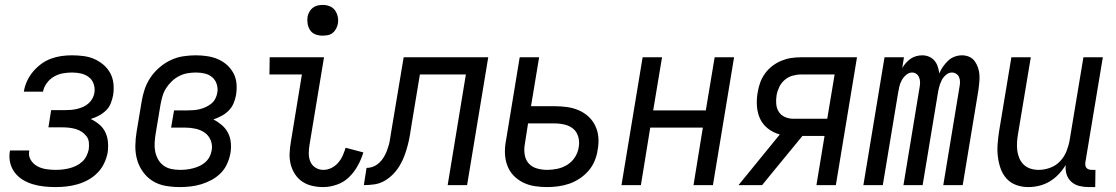

<svg xmlns="http://www.w3.org/2000/svg" viewBox="-20 -753 4540 781"><path d="M206 8Q182 8 159 5.5Q136 3 114 -3.5Q92 -10 73 -21.5Q54 -33 40.5 -50.5Q27 -68 21.5 -90.5Q16 -113 20 -137L21 -141H99V-139Q95 -119 105 -102.5Q115 -86 131.5 -77Q148 -68 167.5 -65Q187 -62 206 -62Q220 -62 234 -63.5Q248 -65 262 -68.5Q276 -72 289.5 -78.5Q303 -85 314 -95Q325 -105 331.5 -118Q338 -131 341 -145Q343 -160 341.5 -174Q340 -188 332 -198.5Q324 -209 313 -216.5Q302 -224 288.5 -228Q275 -232 261 -233.5Q247 -235 233 -235H177L188 -305H244Q256 -305 268.5 -306Q281 -307 293.5 -310Q306 -313 317.5 -318Q329 -323 339 -331.5Q349 -340 355.5 -351.5Q362 -363 364 -375Q367 -394 361 -411.5Q355 -429 341 -439.5Q327 -450 309.5 -454Q292 -458 273 -458Q254 -458 235 -454.5Q216 -451 199 -441Q182 -431 170 -414.5Q158 -398 155 -380H77Q80 -401 89.5 -422Q99 -443 113.5 -460.5Q128 -478 146.5 -492Q165 -506 186.5 -514Q208 -522 229.5 -525Q251 -528 272 -528Q296 -528 319.5 -525Q343 -522 363.5 -513Q384 -504 401 -489.5Q418 -475 428.5 -455.5Q439 -436 441.5 -412.5Q444 -389 440 -365Q437 -349 430.5 -332.5Q424 -316 411 -303.5Q398 -291 382 -282.5Q366 -274 349 -269Q368 -260 383.5 -247Q399 -234 408 -216Q417 -198 419 -176.5Q421 -155 418 -133Q414 -111 404 -89.5Q394 -68 377 -50.5Q360 -33 339 -21.5Q318 -10 295.5 -3.5Q273 3 250.5 5.5Q228 8 206 8Z M712 8Q682 8 653.5 3Q625 -2 601.5 -16.5Q578 -31 561.5 -54Q545 -77 537.5 -104Q530 -131 530.5 -160.5Q531 -190 536 -219L556 -339Q560 -365 568.5 -390Q577 -415 592 -437.5Q607 -460 628.5 -478.5Q650 -497 674.5 -508.5Q699 -520 725 -524Q751 -528 776 -528Q800 -528 823 -524.5Q846 -521 866 -512.5Q886 -504 902.5 -489.5Q919 -475 929.5 -455.5Q940 -436 942 -413Q944 -390 940 -366Q937 -349 930 -332.5Q923 -316 910 -303Q897 -290 881 -281.5Q865 -273 848 -267Q866 -258 882 -244.5Q898 -231 907.5 -212.5Q917 -194 919 -172Q921 -150 917 -128Q913 -107 903.5 -86Q894 -65 877.5 -48.5Q861 -32 840.5 -21Q820 -10 798.5 -3.5Q777 3 755 5.5Q733 8 712 8ZM713 -62Q726 -62 739 -63.5Q752 -65 765.5 -68.5Q779 -72 792 -78Q805 -84 815.5 -93.5Q826 -103 832.5 -115.5Q839 -128 841 -141Q845 -163 837 -182.5Q829 -202 812.5 -213.5Q796 -225 775 -229.5Q754 -234 732 -234H676L688 -304H744Q756 -304 768.5 -305Q781 -306 793 -309Q805 -312 817 -317.5Q829 -323 839.5 -331.5Q850 -340 856 -352Q862 -364 864 -376Q867 -394 861.5 -411Q856 -428 843 -439Q830 -450 812.5 -454Q795 -458 777 -458Q760 -458 742.5 -455Q725 -452 708.5 -443.5Q692 -435 678.5 -422Q665 -409 655.5 -394Q646 -379 641 -362Q636 -345 633 -328L613 -208Q610 -190 609 -171.5Q608 -153 611.5 -136Q615 -119 623.5 -104Q632 -89 646 -79Q660 -69 677.5 -65.5Q695 -62 713 -62Z M1295 8Q1272 8 1250 3Q1228 -2 1210 -14Q1192 -26 1180 -44.5Q1168 -63 1162.5 -84.5Q1157 -106 1158 -129Q1159 -152 1163 -175L1208 -450H1076L1077 -520H1298L1239 -164Q1236 -146 1236 -128.5Q1236 -111 1242.5 -95.5Q1249 -80 1263.5 -71Q1278 -62 1295 -62Q1312 -62 1327.5 -69.5Q1343 -77 1355 -90.5Q1367 -104 1374 -120Q1381 -136 1386 -152L1458 -133Q1450 -106 1435.5 -79.5Q1421 -53 1400 -32.5Q1379 -12 1350.5 -2Q1322 8 1295 8ZM1292 -608Q1277 -608 1263.5 -613Q1250 -618 1242 -629.5Q1234 -641 1231.5 -655.5Q1229 -670 1231 -685Q1233 -695 1238.5 -705Q1244 -715 1252.5 -721.5Q1261 -728 1271.5 -730.5Q1282 -733 1293 -733Q1308 -733 1321.5 -727.5Q1335 -722 1343 -710.5Q1351 -699 1354 -684.5Q1357 -670 1354 -655Q1352 -645 1346.5 -635Q1341 -625 1332.5 -618.5Q1324 -612 1313.5 -610Q1303 -608 1292 -608Z M1460 0 1471 -70Q1482 -70 1493.5 -73.5Q1505 -77 1515 -84.5Q1525 -92 1532.5 -101.5Q1540 -111 1545.5 -121.5Q1551 -132 1555 -143Q1559 -154 1562 -165Q1565 -176 1566.5 -187Q1568 -198 1570 -209L1622 -520H1966L1880 0H1801L1875 -450H1688L1654 -245Q1651 -225 1647.5 -204Q1644 -183 1638.5 -162Q1633 -141 1625.5 -120.5Q1618 -100 1606.5 -80.5Q1595 -61 1579 -44.5Q1563 -28 1543.5 -17Q1524 -6 1502.5 -3Q1481 0 1460 0Z M2205 8Q2179 8 2154 4Q2129 0 2107 -11Q2085 -22 2068.5 -39.5Q2052 -57 2043.5 -80Q2035 -103 2034 -128.5Q2033 -154 2038 -180L2094 -520H2173L2140 -321H2236Q2262 -321 2287 -317.5Q2312 -314 2334 -304.5Q2356 -295 2373.5 -279Q2391 -263 2401.5 -241Q2412 -219 2414 -194Q2416 -169 2411 -143Q2408 -121 2399 -99Q2390 -77 2374 -58.5Q2358 -40 2337.5 -26.5Q2317 -13 2295 -5.5Q2273 2 2250 5Q2227 8 2205 8ZM2206 -62Q2226 -62 2247.5 -66.5Q2269 -71 2288 -83Q2307 -95 2319 -114Q2331 -133 2334 -154Q2338 -175 2332.5 -195.5Q2327 -216 2312.5 -228.5Q2298 -241 2277.5 -246Q2257 -251 2235 -251H2128L2115 -168Q2111 -147 2114 -125.5Q2117 -104 2130 -89Q2143 -74 2163.5 -68Q2184 -62 2206 -62Z M2508 0 2594 -520H2673L2637 -304H2851L2887 -520H2966L2880 0H2801L2839 -234H2625L2587 0Z M2984 0 3152 -206Q3126 -213 3104.5 -229.5Q3083 -246 3072 -269.5Q3061 -293 3059 -321Q3057 -349 3062 -377Q3065 -397 3072 -416.5Q3079 -436 3091.5 -453.5Q3104 -471 3121.5 -484.5Q3139 -498 3158.5 -506Q3178 -514 3198 -517Q3218 -520 3238 -520H3466L3380 0H3301L3334 -200H3244L3120 -49L3080 0ZM3207 -270H3345L3375 -450H3238Q3221 -450 3203.5 -445Q3186 -440 3172 -428Q3158 -416 3150 -399.5Q3142 -383 3139 -366Q3136 -348 3137.5 -330Q3139 -312 3148 -298Q3157 -284 3173 -277Q3189 -270 3207 -270Z M3492 0 3578 -520H3657L3650 -476Q3656 -487 3665 -497Q3674 -507 3684 -514Q3694 -521 3706.5 -524.5Q3719 -528 3731 -528Q3746 -528 3759 -522.5Q3772 -517 3781 -506.5Q3790 -496 3794.5 -482Q3799 -468 3801 -454Q3806 -468 3815.5 -481.5Q3825 -495 3836.5 -506Q3848 -517 3863 -522.5Q3878 -528 3893 -528Q3909 -528 3922.5 -522Q3936 -516 3944.5 -504.5Q3953 -493 3958 -478.5Q3963 -464 3964 -449Q3965 -434 3963.5 -418.5Q3962 -403 3960 -387L3896 0H3817L3883 -400Q3885 -410 3885 -420Q3885 -430 3881.5 -438.5Q3878 -447 3870 -452.5Q3862 -458 3852 -458Q3839 -458 3827.5 -448Q3816 -438 3810 -425.5Q3804 -413 3800.5 -400Q3797 -387 3795 -374L3733 0H3655L3721 -400Q3723 -410 3722.5 -420Q3722 -430 3718.5 -438.5Q3715 -447 3707.5 -452.5Q3700 -458 3690 -458Q3677 -458 3665.5 -448Q3654 -438 3647.5 -425.5Q3641 -413 3638 -400Q3635 -387 3633 -374L3571 0Z M4163 8Q4137 8 4113.5 -0.5Q4090 -9 4074 -27Q4058 -45 4050 -68Q4042 -91 4039 -116Q4036 -141 4038 -167Q4040 -193 4044 -219L4094 -520H4173L4121 -208Q4118 -191 4117 -174Q4116 -157 4118 -140.5Q4120 -124 4126.5 -109Q4133 -94 4144.5 -83Q4156 -72 4172 -67Q4188 -62 4205 -62Q4228 -62 4251.5 -70.5Q4275 -79 4292 -97Q4309 -115 4318 -137.5Q4327 -160 4331 -183L4387 -520H4466L4395 -93Q4394 -86 4395 -80Q4396 -74 4399.5 -70Q4403 -66 4408.5 -64Q4414 -62 4421 -62H4436L4435 8H4409Q4389 8 4370.5 3.5Q4352 -1 4338 -13.5Q4324 -26 4318.5 -44Q4313 -62 4315 -82Q4303 -62 4286.5 -44.5Q4270 -27 4250 -15Q4230 -3 4207.5 2.5Q4185 8 4163 8Z"/></svg>

Font: Iosevka Curly
Style: Italic
Weight: 400
Italic angle: -9°
Monospace: yes
Designer: Belleve Invis
Foundry: Belleve Invis
Version: Version 22.1.2; ttfautohint (v1.8.4)